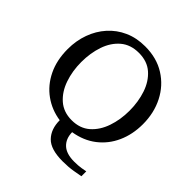

<svg xmlns="http://www.w3.org/2000/svg" viewBox="-227 -849 1193 1193"><g transform="rotate(45 369.5 -253.0)"><path d="M700.2 -335Q700.2 -245.1 667.2 -171.9Q634.3 -98.6 572.5 -50.8Q510.7 -2.9 423.8 11.2Q424.8 67.4 459 99.6Q493.2 131.8 562 131.8Q596.7 131.8 622.1 127.7Q647.5 123.5 656.2 121.6Q656.7 121.6 657.2 121.3Q657.7 121.1 658.2 121.1V164.1Q657.7 164.1 657.2 164.3Q656.7 164.6 655.8 164.6Q642.1 167.5 601.1 174.3Q560.1 181.2 509.8 181.2Q404.3 181.2 360.6 135.7Q316.9 90.3 316.9 13.2Q237.3 1.5 174.3 -43.7Q111.3 -88.9 75.2 -163.1Q39.1 -237.3 39.1 -335Q39.1 -408.2 62.3 -472.2Q85.4 -536.1 128.7 -584.5Q171.9 -632.8 232.4 -659.9Q293 -687 368.2 -687Q469.7 -687 544.2 -640.1Q618.7 -593.3 659.4 -513.4Q700.2 -433.6 700.2 -335ZM582 -335Q582 -413.6 559.3 -481Q536.6 -548.3 489.7 -589.6Q442.9 -630.9 369.1 -630.9Q296.4 -630.9 249 -590.6Q201.7 -550.3 178.7 -483.4Q155.8 -416.5 155.8 -336.9Q155.8 -258.8 179.2 -190.7Q202.6 -122.6 250.2 -80.8Q297.9 -39.1 369.1 -39.1Q441.4 -39.1 488.5 -80.3Q535.6 -121.6 558.8 -189.2Q582 -256.8 582 -335Z"/></g></svg>

Font: Abyssinica SIL
Style: Regular
Weight: 400
Designer: Victor Gaultney and Lorna Evans
Foundry: SIL International
Version: Version 2.100